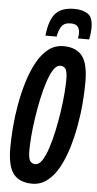

<svg xmlns="http://www.w3.org/2000/svg" viewBox="-61 -942 501 989"><g transform="rotate(5 189.5 -448.0)"><path d="M144 10Q79 10 47.5 -29.5Q16 -69 16 -165Q16 -213 20.5 -271Q25 -329 36 -390.5Q47 -452 64.5 -509Q82 -566 107 -611.5Q132 -657 166 -683.5Q200 -710 244 -710Q309 -710 340.5 -670.5Q372 -631 372 -535Q372 -487 367.5 -429Q363 -371 352 -309.5Q341 -248 323.5 -191Q306 -134 281 -88.5Q256 -43 221.5 -16.5Q187 10 144 10ZM152 -92Q171 -92 187 -116.5Q203 -141 216.5 -182Q230 -223 240.5 -272.5Q251 -322 258.5 -372.5Q266 -423 269.5 -466.5Q273 -510 273 -538Q273 -580 264 -594Q255 -608 236 -608Q217 -608 201 -583.5Q185 -559 171.5 -518Q158 -477 147.5 -427.5Q137 -378 129.5 -327.5Q122 -277 118.5 -233.5Q115 -190 115 -163Q115 -120 124 -106Q133 -92 152 -92ZM282 -906Q326 -906 352.5 -888.5Q379 -871 379 -818Q379 -788 372 -756H314Q316 -764 316.5 -770Q317 -776 317 -783Q317 -804 307 -817Q297 -830 270 -830Q237 -830 223 -809Q209 -788 204 -756H146Q155 -839 186.5 -872.5Q218 -906 282 -906Z"/></g></svg>

Font: Georama Extra Condensed SemiBold
Style: Italic
Weight: 600
Width: 2
Italic angle: -9°
Designer: Jean-Baptiste Levee
Foundry: Production Type
Version: Version 1.000